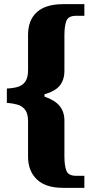

<svg xmlns="http://www.w3.org/2000/svg" viewBox="-20 -780 439 924"><path d="M283 124Q200 124 157.5 83.5Q115 43 115 -26V-196Q115 -233 101 -251.5Q87 -270 64 -276.5Q41 -283 13 -285V-354Q41 -355 64.5 -361.5Q88 -368 101.5 -387Q115 -406 115 -442V-613Q115 -683 157.5 -721.5Q200 -760 283 -760H386V-704H346Q309 -704 299.5 -679.5Q290 -655 290 -610V-440Q290 -396 268 -368.5Q246 -341 194 -326V-315Q244 -298 267 -270Q290 -242 290 -199V-28Q290 17 299.5 41.5Q309 66 346 66H386V124Z"/></svg>

Font: Noto Serif Lao Condensed Black
Style: Regular
Weight: 900
Width: 3
Designer: Monotype Design Team
Foundry: Monotype Imaging Inc.
Version: Version 2.003; ttfautohint (v1.8.4.7-5d5b)